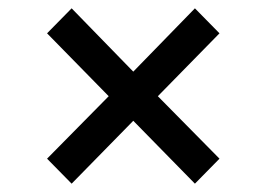

<svg xmlns="http://www.w3.org/2000/svg" viewBox="-20 -560 640 461"><path d="M152 -119 93 -179 241 -329 93 -480 152 -540 300 -388 448 -540 507 -480 359 -329 507 -179 448 -119 300 -270Z"/></svg>

Font: Source Code Pro ExtraLight SemiBold
Style: Regular
Weight: 600
Monospace: yes
Version: Version 1.018;hotconv 1.0.116;makeotfexe 2.5.65601